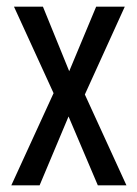

<svg xmlns="http://www.w3.org/2000/svg" viewBox="-20 -557 413 577"><path d="M141 -277 22 -537H109L188 -343L269 -537H355L235 -273L360 0H274L186 -207L99 0H14Z"/></svg>

Font: Noto Sans Lao ExtraCondensed
Style: Regular
Weight: 400
Width: 2
Designer: Monotype Design Team
Foundry: Monotype Imaging Inc.
Version: Version 2.003; ttfautohint (v1.8.4.7-5d5b)